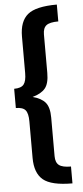

<svg xmlns="http://www.w3.org/2000/svg" viewBox="-64 -872 450 1044"><g transform="rotate(-5 161.5 -350.0)"><path d="M288 -838V-746Q241 -746 222.5 -731.5Q204 -717 204 -682V-472Q204 -414 182 -388Q160 -362 113 -349Q160 -337 182 -311Q204 -285 204 -228V-18Q204 17 223 31.5Q242 46 288 46V138Q173 138 128.5 101Q84 64 84 -19V-218Q84 -262 69.5 -279.5Q55 -297 17 -297V-402Q55 -402 69.5 -420Q84 -438 84 -482V-681Q84 -764 128.5 -801Q173 -838 288 -838Z"/></g></svg>

Font: FiraGO Medium
Style: Regular
Weight: 500
Designer: bBox Type
Foundry: bBox Type GmbH
Version: Version 1.001;PS 001.001;hotconv 1.0.88;makeotf.lib2.5.64775